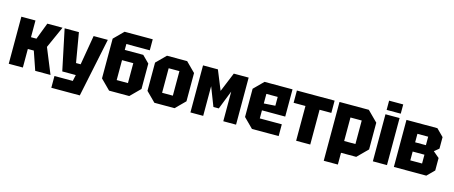

<svg xmlns="http://www.w3.org/2000/svg" viewBox="-49 -1395 5220 2207"><g transform="rotate(15 2561.0 -291.0)"><path d="M41 0V-560H209V-361H274L350 -560H531L415 -301L538 0H356L280 -221H209V0Z M585 140V0H803L819 -74H658L556 -560H726L786 -208H841L901 -560H1070L924 140Z M1288 -140H1422V-377H1288ZM1235 0 1120 -115V-588L1232 -700H1567V-569H1288V-499H1508L1590 -417V-115L1475 0Z M1662 -112V-448L1774 -560H2014L2126 -448V-112L2014 0H1774ZM1830 -134H1958V-426H1830Z M2203 0V-560H2380L2474 -329L2569 -560H2746V0H2594V-353L2506 -129H2442L2355 -353V0Z M2823 -112V-448L2935 -560H3268V-236H2991V-140H3253V0H2935ZM2991 -318 3126 -327V-432H2991Z M3629 0V-414H3769V-560H3320V-414H3461V0Z M3827 140V-560H4176L4297 -439V-121L4176 0H3995V140ZM4129 -420H3995V-140H4129Z M4374 0V-560H4542V0ZM4374 -612V-722H4542V-612Z M4624 -560V0H5010L5094 -84V-232L5021 -294L5076 -339V-476L4992 -560ZM4787 -337V-438H4915V-337ZM4787 -122V-227H4927V-122Z"/></g></svg>

Font: Tektur SemiCondensed
Style: Bold
Weight: 700
Width: 4
Designer: Adam Jagosz
Foundry: Adam Jagosz
Version: Version 1.005;gftools[0.9.30]